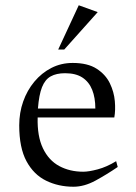

<svg xmlns="http://www.w3.org/2000/svg" viewBox="-20 -699 517 729"><path d="M259 10Q202 10 155 -13Q108 -36 80.5 -87Q53 -138 53 -223Q53 -271 68 -313.5Q83 -356 110.5 -389Q138 -422 175 -441Q212 -460 256 -460Q313 -460 347 -438Q381 -416 397 -383Q413 -350 416 -315Q419 -280 414 -253H123Q121 -182 143 -136Q165 -90 205 -68.5Q245 -47 296 -47Q317 -47 351 -56Q385 -65 421 -87L427 -65Q386 -37 343 -13.5Q300 10 259 10ZM124 -287H342Q342 -328 330 -358Q318 -388 293 -404.5Q268 -421 227 -421Q194 -421 172.5 -409Q151 -397 139.5 -368Q128 -339 124 -287ZM201 -511 279 -679 351 -653 224 -511Z"/></svg>

Font: Ancizar Serif Light
Style: Regular
Weight: 300
Designer: Cesar Puertas, Viviana Monsalve, Julian Moncada, Julian Prieto, Jose Castro, Felipe Aragon, Mariel Hernandez, Sara Alarc
Version: Version 8.100